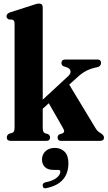

<svg xmlns="http://www.w3.org/2000/svg" viewBox="-20 -768 587 1047"><path d="M37.5 0Q17 0 17 -19Q17 -31 30 -39L46.5 -43.5Q53.5 -46 56.5 -52.5Q59.5 -59 59.5 -73V-638.5Q59.5 -649.5 56.5 -654Q53.5 -658.5 47 -661L28 -662Q15.5 -668 15.5 -679.5Q15.5 -693 34.5 -700.5L158 -740Q172 -745 179.2 -746.8Q186.5 -748.5 193.5 -748.5Q213 -748.5 213 -727V-224.5L352.5 -353.5Q368 -368.5 364.2 -382.2Q360.5 -396 341 -402L325.5 -407Q315 -413 315 -424Q315 -443.5 337 -443.5H510.5Q531 -443.5 531 -424.5Q531 -416 525.2 -409.2Q519.5 -402.5 503 -400Q474 -394 449.5 -381.2Q425 -368.5 399 -344L357.5 -306.5L501 -69Q508 -57.5 514.5 -51.8Q521 -46 530.5 -41Q540 -34 543.5 -29Q547 -24 547 -17.5Q547 0 526.5 0H312Q294 0 294 -19Q294 -29 303.5 -35L318.5 -40Q329 -44 329.8 -51Q330.5 -58 322 -72.5L246 -205L213 -175V-73.5Q213 -58 215.8 -51.2Q218.5 -44.5 225.5 -41.5L242 -36.5Q253 -30 253 -19Q253 0 234.5 0ZM272.5 158.5Q239.5 158.5 224.2 142.2Q209 126 209 102Q209 74 228.5 56.2Q248 38.5 278.5 38.5Q312 38.5 332.5 59.5Q353 80.5 353 121.5Q353 232.5 234.5 257.5Q216 263 213 246.5Q210 231.5 226.5 226.5Q268.5 218.5 288.8 201.5Q309 184.5 309 169Q309 158.5 297.5 158.5Z"/></svg>

Font: Fraunces 144pt S050
Style: Bold
Weight: 700
Version: Version 1.000; ttfautohint (v1.8.3)